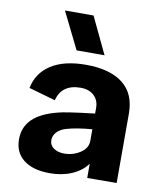

<svg xmlns="http://www.w3.org/2000/svg" viewBox="-84 -807 743 888"><g transform="rotate(10 287.5 -363.5)"><path d="M289.1 -509.8Q401.4 -509.8 462.2 -462.6Q522.9 -415.5 522.9 -321.8V-128.9V3.9L384.8 4.9V-62Q358.9 -26.4 313.2 -6.6Q267.6 13.2 210 13.2Q130.9 13.2 86.9 -21Q43 -55.2 43 -117.2Q43 -173.8 80.8 -211.4Q118.7 -249 196.8 -269Q229.5 -278.8 369.1 -294.9V-320.8Q369.1 -357.4 345.7 -379.2Q322.3 -400.9 283.2 -400.9Q194.3 -400.9 174.8 -323.2L49.8 -358.9Q63.5 -430.2 124.8 -470Q186 -509.8 289.1 -509.8ZM148.9 -740.2H283.2L365.2 -567.9H233.9ZM190.9 -139.2Q190.9 -115.2 210.4 -101.6Q230 -87.9 259.8 -87.9Q301.3 -87.9 335.2 -110.1Q369.1 -132.3 369.1 -167V-221.2Q295.9 -215.3 248 -201.2Q220.7 -192.9 205.8 -176.3Q190.9 -159.7 190.9 -139.2Z"/></g></svg>

Font: Human Sans
Style: Bold
Weight: 700
Designer: Tim Radville
Foundry: Continuum
Version: Version 1.000;FEAKit 1.0